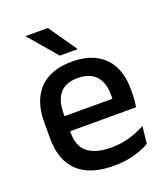

<svg xmlns="http://www.w3.org/2000/svg" viewBox="-129 -775 765 878"><g transform="rotate(-20 253.0 -336.0)"><path d="M276.5 11.5Q159.5 11.5 101.2 -44.2Q43 -100 43 -205V-285Q43 -388.5 97.2 -445.2Q151.5 -502 255.5 -502Q326 -502 373 -476.2Q420 -450.5 443.5 -403.5Q467 -356.5 467 -292V-273.5Q467 -256.5 465.5 -239Q464 -221.5 461.5 -205.5H371.5Q372.5 -231.5 372.8 -254.5Q373 -277.5 373 -296.5Q373 -337 360 -365Q347 -393 321 -407.8Q295 -422.5 255.5 -422.5Q197 -422.5 168.5 -389.2Q140 -356 140 -294.5V-248.5L140.5 -237V-193.5Q140.5 -166 148.8 -143.5Q157 -121 175.2 -104.8Q193.5 -88.5 222.5 -79.8Q251.5 -71 293 -71Q340 -71 381.2 -83Q422.5 -95 459 -115L450 -31.5Q417 -12 373.2 -0.2Q329.5 11.5 276.5 11.5ZM441.5 -205.5H95V-279H441.5ZM300.5 -548 206 -684H98V-682.5L214.5 -546.5H300.5Z"/></g></svg>

Font: Anek Malayalam Medium
Style: Regular
Weight: 500
Designer: Maithili Shingre (Malayalam) & Yesha Goshar (Latin)
Foundry: Ek Type
Version: Version 1.003